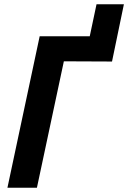

<svg xmlns="http://www.w3.org/2000/svg" viewBox="-20 -885 604 905"><path d="M15 0 167 -714H403L435 -865H564L508 -595L281 -596L154 0Z"/></svg>

Font: Noto Sans SemiCondensed
Style: Bold Italic
Weight: 700
Width: 4
Italic angle: -12°
Designer: Monotype Design Team
Foundry: Monotype Imaging Inc.
Version: Version 2.013; ttfautohint (v1.8.4.7-5d5b)